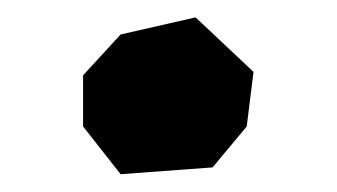

<svg xmlns="http://www.w3.org/2000/svg" viewBox="-20 -184 386 220"><path d="M75.2 -97.7V-39.1L118.2 15.6L223.6 7.8L262.7 -39.1L270.5 -101.6L204.1 -164.1L118.2 -144.5Z"/></svg>

Font: MaokenAssortedSans-Lite
Style: Lite
Weight: 400
Version: Version 1.400